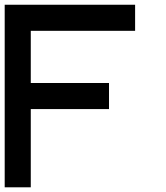

<svg xmlns="http://www.w3.org/2000/svg" viewBox="-20 -798 707 818"><path d="M555.6 -777.8V-666.7H111.1V-444.4H444.4V-333.3H111.1V0H0V-777.8Z"/></svg>

Font: Pixeloid Mono
Style: Regular
Weight: 400
Monospace: yes
Designer: GGBotNet
Foundry: GGBotNet
Version: 0.5